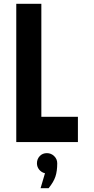

<svg xmlns="http://www.w3.org/2000/svg" viewBox="-20 -742 492 1003"><path d="M65 0V-722H196V-132H387V0ZM215 163Q197 159 185 144.5Q173 130 173 111Q173 89 187.5 73.5Q202 58 225 58Q247 58 263 73.5Q279 89 279 111Q279 152 269.5 180.5Q260 209 234 241H192Z"/></svg>

Font: PostBus
Style: Regular
Weight: 400
Designer: Peter Wiegel
Version: Version 1.001